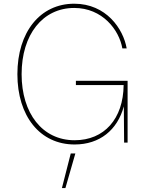

<svg xmlns="http://www.w3.org/2000/svg" viewBox="-20 -757 771 1019"><path d="M376 9.8C509.3 9.8 603 -66.9 637.2 -192.4L638.7 0H657.2V-328.1H382.8V-305.7H636.2C634.3 -126 533.2 -12.7 376 -12.7C204.6 -12.7 94.7 -155.8 94.7 -363.3C94.7 -573.7 206.5 -714.8 374 -714.8C522.9 -714.8 612.3 -599.1 629.4 -500H652.3C634.8 -603.5 543.5 -737.3 374 -737.3C193.4 -737.3 72.3 -587.4 72.3 -363.3C72.3 -141.1 191.9 9.8 376 9.8ZM308.6 241.2H327.1L379.9 57.6H355.5Z"/></svg>

Font: Raveo Thin
Style: Regular
Weight: 100
Designer: Jakub Foglar, Rasmus Andersson (Inter)
Foundry: Jakubfoglar.com
Version: Version 1.100;Glyphs 3.2.3 (3260)